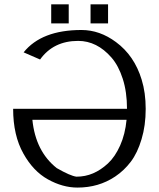

<svg xmlns="http://www.w3.org/2000/svg" viewBox="-20 -847 725 877"><path d="M40 0ZM473.6 -740.2ZM393.6 -827.1H473.6V-740.2H393.6ZM213.9 -827.1H293.9V-740.2H213.9ZM558.1 -299.8H127.9Q142.6 -155.3 239.3 -79.1Q301.3 -43.5 329.1 -40Q369.6 -40 405 -55.2Q440.4 -70.3 472.9 -100.3Q505.4 -130.4 528.6 -182.1Q551.8 -233.9 558.1 -299.8ZM336.9 -660.2Q224.1 -660.2 163.1 -575.2L87.9 -607.9Q169.9 -710 352.1 -710Q435.5 -710 509.8 -654.8Q593.8 -592.8 627 -483.4Q645.5 -423.8 645.5 -349.6Q645.5 -273.4 626.5 -210.9Q607.9 -148.4 577.4 -108.2Q546.9 -67.9 505.9 -40.5Q430.7 9.8 334 9.8Q266.1 9.8 198.7 -27.8Q131.8 -64.9 86.9 -145.5Q40 -228.5 40 -350.1H560.1Q560.1 -426.8 540.8 -486.8Q521.5 -546.9 489.3 -584Q422.9 -660.2 336.9 -660.2Z"/></svg>

Font: Pfennig
Style: Medium
Weight: 500
Version: Version 20120410 ; ttfautohint (v0.8)